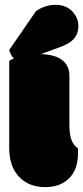

<svg xmlns="http://www.w3.org/2000/svg" viewBox="-20 -764 344 793"><path d="M18.1 -152.3Q18.1 -68.8 67.4 -25.4Q106.4 8.8 166.7 8.8Q227.1 8.8 263.2 -25.4Q302.2 -61.5 302.2 -133.3V-142.1Q302.2 -148.9 301.8 -151.4Q266.6 -173.3 266.6 -246.1V-451.7Q266.6 -491.7 237.8 -515.1Q209 -538.6 148.4 -540.5L229 -569.8Q264.6 -583 281.7 -600.1Q303.7 -622.1 303.7 -656.5Q303.7 -690.9 278.1 -717.5Q252.4 -744.1 209.2 -744.1Q166 -744.1 128.4 -717.8L18.1 -557.6Q23.4 -537.1 37.6 -522Q24.4 -517.6 18.1 -512.7Z"/></svg>

Font: Friends & Family
Style: Regular
Weight: 400
Designer: Sarang Kulkarni, Maithili Shingre, Noopur Datye
Foundry: Ek Type
Version: Version 1.000;hotconv 1.0.117;makeotfexe 2.5.65602